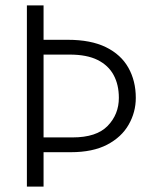

<svg xmlns="http://www.w3.org/2000/svg" viewBox="-20 -694 569 714"><path d="M243 -128H80V-183H250Q339 -183 380.5 -226Q422 -269 422 -330Q422 -379 402.5 -415Q383 -451 343 -471Q303 -491 239 -491H80V-546H232Q318 -546 374 -518.5Q430 -491 457.5 -442Q485 -393 485 -330Q485 -277 458.5 -230.5Q432 -184 378.5 -156Q325 -128 243 -128ZM80 0V-674H142V0Z"/></svg>

Font: Hind Variable Light
Style: Regular
Weight: 300
Designer: Manushi Parikh, Satya Rajpurohit
Foundry: Indian Type Foundry
Version: Version 3.000